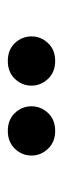

<svg xmlns="http://www.w3.org/2000/svg" viewBox="145 -894 161 491"><g transform="rotate(-90 225.5 -648.5)"><path d="M314.9 -587.9Q286.6 -587.9 269.3 -606.2Q252 -624.5 252 -648.4Q252 -672.9 269.3 -690.9Q286.6 -709 314.9 -709Q343.8 -709 360.8 -690.9Q377.9 -672.9 377.9 -648.4Q377.9 -624.5 360.8 -606.2Q343.8 -587.9 314.9 -587.9ZM136.2 -587.9Q107.9 -587.9 90.6 -606.2Q73.2 -624.5 73.2 -648.4Q73.2 -672.9 90.6 -690.9Q107.9 -709 136.2 -709Q165 -709 182.1 -690.9Q199.2 -672.9 199.2 -648.4Q199.2 -624.5 182.1 -606.2Q165 -587.9 136.2 -587.9Z"/></g></svg>

Font: Voltaire
Style: Regular
Weight: 400
Designer: Yvonne Schüttler, Eben Sorkin, Emma Marichal
Foundry: Sorkin Type Co.
Version: Version 1.010; ttfautohint (v1.8.4.7-5d5b)